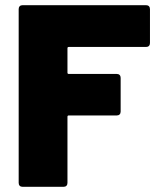

<svg xmlns="http://www.w3.org/2000/svg" viewBox="-20 -720 618 740"><path d="M543 -539H245Q240 -539 240 -534V-440Q240 -435 245 -435H430Q437 -435 441 -431Q445 -427 445 -420V-290Q445 -283 441 -279Q437 -275 430 -275H245Q240 -275 240 -270V-15Q240 -8 236 -4Q232 0 225 0H67Q60 0 56 -4Q52 -8 52 -15V-685Q52 -692 56 -696Q60 -700 67 -700H543Q550 -700 554 -696Q558 -692 558 -685V-554Q558 -547 554 -543Q550 -539 543 -539Z"/></svg>

Font: Barlow Black
Style: Regular
Weight: 900
Designer: Jeremy Tribby
Foundry: Tribby Type
Version: Version 1.422